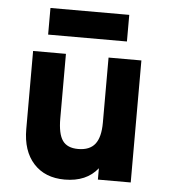

<svg xmlns="http://www.w3.org/2000/svg" viewBox="-51 -743 705 801"><g transform="rotate(5 301.0 -342.0)"><path d="M249 12Q166.5 12 119 -40.2Q71.5 -92.5 71.5 -184V-511H209V-240.5Q209 -176 228.8 -148Q248.5 -120 294 -120Q342.5 -120 365 -148.8Q387.5 -177.5 387.5 -238.5V-511H525V0H387.5V-47.5Q340.5 12 249 12ZM128 -584.5V-696H458V-584.5Z"/></g></svg>

Font: Overpass ExtraBold
Style: Regular
Weight: 800
Designer: Delve Withrington, Dave Bailey, Thomas Jockin
Foundry: Delve Fonts LLC
Version: Version 4.000; ttfautohint (v1.8.3)